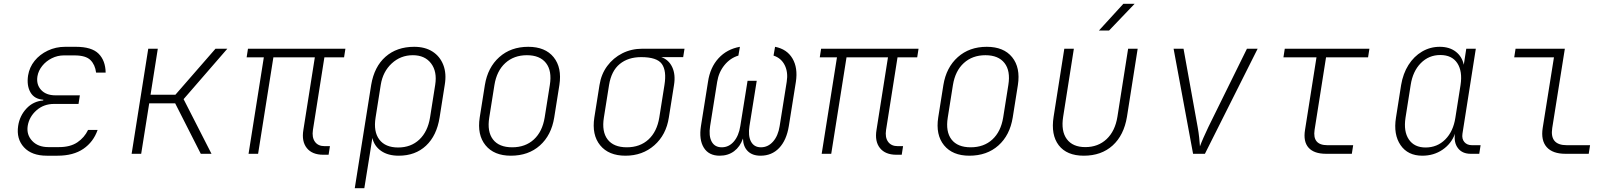

<svg xmlns="http://www.w3.org/2000/svg" viewBox="-20 -805 8440 1005"><path d="M281 10H225Q146 10 105.5 -34Q65 -78 75 -146Q83 -199 118.5 -237Q154 -275 206 -279L207 -283Q160 -286 139.5 -321.5Q119 -357 127 -410Q134 -453 161 -486.5Q188 -520 230 -540Q272 -560 321 -560H377Q460 -560 496 -524Q532 -488 533 -425H483Q478 -466 453.5 -490.5Q429 -515 370 -515H314Q281 -515 251 -500Q221 -485 201 -460Q181 -435 176 -406Q169 -363 195 -334.5Q221 -306 270 -306H398L391 -261H263Q209 -261 171 -227.5Q133 -194 125 -146Q118 -100 148.5 -67.5Q179 -35 233 -35H289Q348 -35 385 -60Q422 -85 441 -125H491Q469 -62 416.5 -26Q364 10 281 10Z M669 0 756 -550H806L768 -309H898L1108 -550H1170L941 -286L1087 0H1031L897 -264H761L719 0Z M1672 5Q1614 5 1586 -30Q1558 -65 1568 -125L1628 -505H1411L1331 0H1281L1361 -505H1271L1278 -550H1788L1781 -505H1678L1618 -125Q1612 -86 1628.5 -63Q1645 -40 1679 -40H1707L1700 5Z M1837 180 1923 -361Q1939 -456 1998 -508Q2057 -560 2148 -560Q2205 -560 2244 -535Q2283 -510 2300.5 -465Q2318 -420 2308 -361L2281 -190Q2266 -95 2210 -42.5Q2154 10 2067 10Q2011 10 1975 -15Q1939 -40 1929 -83L1916 0L1887 180ZM2064 -33Q2131 -33 2175 -74.5Q2219 -116 2231 -190L2258 -361Q2269 -430 2236.5 -473Q2204 -516 2141 -516Q2077 -516 2030.5 -473Q1984 -430 1973 -361L1946 -190Q1934 -116 1965.5 -74.5Q1997 -33 2064 -33Z M2654 10Q2566 10 2521.5 -44.5Q2477 -99 2491 -190L2518 -360Q2533 -452 2593.5 -506Q2654 -560 2745 -560Q2834 -560 2878 -505.5Q2922 -451 2908 -360L2881 -190Q2866 -97 2806 -43.5Q2746 10 2654 10ZM2661 -34Q2730 -34 2774.5 -75Q2819 -116 2831 -190L2858 -360Q2870 -434 2838 -475Q2806 -516 2738 -516Q2670 -516 2625 -475Q2580 -434 2568 -360L2541 -190Q2529 -116 2560.5 -75Q2592 -34 2661 -34Z M3254 10Q3166 10 3121.5 -44.5Q3077 -99 3091 -190L3118 -360Q3127 -417 3158.5 -459.5Q3190 -502 3237.5 -526Q3285 -550 3343 -550H3563L3556 -506H3441Q3480 -493 3498.5 -454Q3517 -415 3508 -360L3481 -190Q3467 -99 3405 -44.5Q3343 10 3254 10ZM3261 -34Q3330 -34 3374.5 -75Q3419 -116 3431 -190L3458 -360Q3470 -434 3444.5 -470Q3419 -506 3336 -506Q3268 -506 3224 -470Q3180 -434 3168 -360L3141 -190Q3129 -116 3160.5 -75Q3192 -34 3261 -34Z M3747 10Q3690 10 3664 -32Q3638 -74 3649 -145L3686 -377Q3697 -452 3741 -500Q3785 -548 3853 -560L3845 -514Q3802 -501 3772 -464Q3742 -427 3734 -377L3697 -145Q3689 -94 3705 -64Q3721 -34 3758 -34Q3795 -34 3821 -64Q3847 -94 3855 -145L3893 -382H3941L3903 -145Q3895 -94 3911 -64Q3927 -34 3963 -34Q4000 -34 4026.5 -64Q4053 -94 4061 -145L4098 -377Q4106 -427 4087.5 -464Q4069 -501 4029 -514L4037 -560Q4099 -548 4128 -499Q4157 -450 4146 -377L4109 -145Q4097 -71 4058.5 -30.5Q4020 10 3961 10Q3918 10 3894 -14Q3870 -38 3869 -80Q3854 -37 3822.5 -13.5Q3791 10 3747 10Z M4672 5Q4614 5 4586 -30Q4558 -65 4568 -125L4628 -505H4411L4331 0H4281L4361 -505H4271L4278 -550H4788L4781 -505H4678L4618 -125Q4612 -86 4628.5 -63Q4645 -40 4679 -40H4707L4700 5Z M5054 10Q4966 10 4921.5 -44.5Q4877 -99 4891 -190L4918 -360Q4933 -452 4993.5 -506Q5054 -560 5145 -560Q5234 -560 5278 -505.5Q5322 -451 5308 -360L5281 -190Q5266 -97 5206 -43.5Q5146 10 5054 10ZM5061 -34Q5130 -34 5174.5 -75Q5219 -116 5231 -190L5258 -360Q5270 -434 5238 -475Q5206 -516 5138 -516Q5070 -516 5025 -475Q4980 -434 4968 -360L4941 -190Q4929 -116 4960.5 -75Q4992 -34 5061 -34Z M5653 10Q5564 10 5522 -44.5Q5480 -99 5495 -194L5551 -550H5601L5545 -194Q5533 -119 5564 -77Q5595 -35 5661 -35Q5728 -35 5772.5 -77Q5817 -119 5829 -194L5885 -550H5935L5879 -194Q5863 -97 5804 -43.5Q5745 10 5653 10ZM5732 -645 5860 -785H5919L5785 -645Z M6225 0 6123 -550H6175L6249 -140Q6254 -113 6257 -84.5Q6260 -56 6261 -39Q6267 -56 6279.5 -84.5Q6292 -113 6305 -140L6507 -550H6563L6287 0Z M6921 0Q6858 0 6829.5 -32Q6801 -64 6811 -125L6871 -505H6698L6705 -550H7148L7141 -505H6921L6861 -125Q6849 -45 6928 -45H7063L7056 0Z M7425 10Q7349 10 7311 -45.5Q7273 -101 7287 -189L7314 -360Q7324 -420 7352.5 -465Q7381 -510 7423.5 -535Q7466 -560 7516 -560Q7567 -560 7600 -534.5Q7633 -509 7642 -466L7655 -550H7705L7635 -105Q7631 -78 7645 -61.5Q7659 -45 7685 -45H7730L7723 0H7678Q7634 0 7611.5 -29.5Q7589 -59 7596 -105Q7577 -53 7531 -21.5Q7485 10 7425 10ZM7442 -33Q7503 -33 7545 -75Q7587 -117 7598 -189L7625 -360Q7636 -432 7608 -474.5Q7580 -517 7519 -517Q7459 -517 7417 -474.5Q7375 -432 7364 -360L7337 -189Q7326 -117 7354.5 -75Q7383 -33 7442 -33Z M8174 0Q8107 0 8076 -35Q8045 -70 8055 -135L8114 -505H7906L7913 -550H8171L8105 -135Q8091 -45 8181 -45H8303L8296 0Z"/></svg>

Font: JetBrains Mono Thin
Style: Italic
Weight: 100
Italic angle: -9°
Monospace: yes
Designer: Philipp Nurullin, Konstantin Bulenkov
Foundry: JetBrains
Version: Version 2.305; ttfautohint (v1.8.4.7-5d5b)